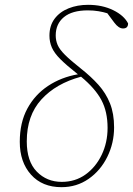

<svg xmlns="http://www.w3.org/2000/svg" viewBox="-20 -763 551 796"><path d="M235 13Q155 13 108.5 -39Q62 -91 62 -175Q62 -255 93.5 -313Q125 -371 179.5 -407Q234 -443 303 -455L298 -459Q255 -493 230 -518Q205 -543 195 -566Q185 -589 185 -615Q185 -657 206.5 -685.5Q228 -714 264.5 -728.5Q301 -743 345 -743Q404 -743 449 -721Q494 -699 511 -666Q511 -645 490 -645Q472 -645 454 -669L425 -708Q409 -713 388.5 -716.5Q368 -720 344 -720Q279 -720 245 -692Q211 -664 211 -616Q211 -595 219 -576.5Q227 -558 249.5 -535.5Q272 -513 315 -479Q357 -446 388 -411.5Q419 -377 436 -334.5Q453 -292 453 -235Q453 -170 425 -113Q397 -56 347.5 -21.5Q298 13 235 13ZM91 -177Q91 -94 132.5 -51.5Q174 -9 236 -9Q292 -9 334.5 -39.5Q377 -70 401.5 -121Q426 -172 426 -233Q426 -300 400.5 -348Q375 -396 316 -445Q212 -417 151.5 -350.5Q91 -284 91 -177Z"/></svg>

Font: Source Serif 4 SmText ExtraLight
Style: Italic
Weight: 200
Italic angle: -12°
Designer: Frank Grießhammer
Foundry: Adobe
Version: Version 4.005;hotconv 1.1.0;makeotfexe 2.6.0